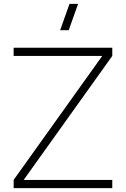

<svg xmlns="http://www.w3.org/2000/svg" viewBox="-20 -965 646 985"><path d="M380.5 -945H336.5L288.5 -810H332.5ZM556 0V-42H101.5L556 -678V-720H50V-678H504.5L50 -42V0Z"/></svg>

Font: Vela Sans ExtLt
Style: Regular
Weight: 200
Designer: Principal design: Mikhail Sharanda - project Manrope.
Design modification: Ravid Balaliev
Foundry: Mikhail Sharanda
Version: Version 1.001